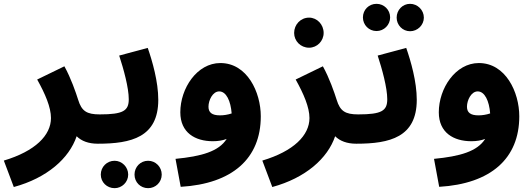

<svg xmlns="http://www.w3.org/2000/svg" viewBox="-56 -745 2774 1002"><path d="M16 231C189 184 305 82 344 -34C369 -9 406 5 454 5C513 5 544 -27 544 -73C544 -115 521 -148 464 -148C397 -148 370 -165 352 -224C340 -262 314 -338 280 -399L138 -330C180 -255 210 -185 210 -129C210 -39 128 44 -36 93Z M717 237C756 237 788 206 788 166C788 126 756 94 717 94C677 94 646 126 646 166C646 206 677 237 717 237ZM542 237C580 237 613 206 613 166C613 126 580 94 542 94C502 94 470 126 470 166C470 206 502 237 542 237Z M455 5C629 5 770 -29 770 -224C770 -319 739 -426 715 -495L566 -455C589 -385 616 -287 616 -227C616 -167 587 -148 465 -148Z M887 230C1157 214 1305 82 1305 -138C1305 -264 1234 -416 1094 -416C972 -416 885 -284 885 -159C885 -52 963 -8 1055 -8C1082 -8 1106 -12 1127 -20C1086 45 996 71 860 84ZM1032 -188C1032 -222 1054 -268 1088 -268C1125 -268 1148 -218 1153 -153C1132 -146 1111 -143 1092 -143C1050 -143 1032 -158 1032 -188Z M1557 -496C1599 -496 1633 -531 1633 -573C1633 -617 1599 -653 1557 -653C1513 -653 1479 -617 1479 -573C1479 -531 1513 -496 1557 -496Z M1365 231C1538 184 1654 82 1693 -34C1718 -9 1755 5 1803 5C1862 5 1893 -27 1893 -73C1893 -115 1870 -148 1813 -148C1746 -148 1719 -165 1701 -224C1689 -262 1663 -338 1629 -399L1487 -330C1529 -255 1559 -185 1559 -129C1559 -39 1477 44 1313 93Z M1909 -583C1948 -583 1980 -615 1980 -654C1980 -694 1948 -725 1909 -725C1869 -725 1838 -694 1838 -654C1838 -615 1869 -583 1909 -583ZM2084 -582C2123 -582 2156 -614 2156 -653C2156 -693 2123 -725 2084 -725C2045 -725 2014 -693 2014 -653C2014 -614 2045 -582 2084 -582Z M1804 5C1978 5 2119 -29 2119 -224C2119 -319 2088 -426 2064 -495L1915 -455C1938 -385 1965 -287 1965 -227C1965 -167 1936 -148 1814 -148Z M2236 230C2506 214 2654 82 2654 -138C2654 -264 2583 -416 2443 -416C2321 -416 2234 -284 2234 -159C2234 -52 2312 -8 2404 -8C2431 -8 2455 -12 2476 -20C2435 45 2345 71 2209 84ZM2381 -188C2381 -222 2403 -268 2437 -268C2474 -268 2497 -218 2502 -153C2481 -146 2460 -143 2441 -143C2399 -143 2381 -158 2381 -188Z"/></svg>

Font: Noto Sans Arabic ExtBd
Style: Regular
Weight: 800
Designer: Monotype Design Team, Nadine Chahine, Nizar Qandah and Khaled Hosny
Foundry: Monotype Imaging Inc.
Version: Version 2.012